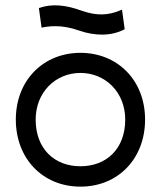

<svg xmlns="http://www.w3.org/2000/svg" viewBox="-20 -679 600 716"><path d="M280 -407C373 -407 447 -335 447 -233C447 -124 377 -59 280 -59C183 -59 113 -124 113 -233C113 -335 187 -407 280 -407ZM39 -233C39 -88 139 17 280 17C421 17 521 -88 521 -233C521 -381 417 -482 280 -482C143 -482 39 -381 39 -233ZM125 -649 135 -576C184 -586 225 -582 275 -565C333 -545 394 -543 445 -570L435 -643C384 -620 339 -620 285 -639C224 -661 174 -666 125 -649Z"/></svg>

Font: Kreadon Medium
Style: Regular
Weight: 500
Designer: kohakuno
Foundry: StudioGnu
Version: Version 1.000;Glyphs 3.1.2 (3151)